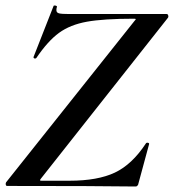

<svg xmlns="http://www.w3.org/2000/svg" viewBox="-20 -676 632 698"><path d="M6 0Q2 0 1 -4.5Q0 -9 2 -13L469 -600Q474 -605 473.5 -606.5Q473 -608 467 -608Q356 -608 295.5 -597Q235 -586 194.5 -556.5Q154 -527 112 -465L108 -463Q105 -463 103 -465Q101 -467 102 -469L175 -655Q176 -656 179 -656Q182 -656 185 -654.5Q188 -653 187 -651Q185 -646 185 -639Q185 -630 194.5 -627.5Q204 -625 232 -625H586Q590 -625 591.5 -620Q593 -615 591 -612L129 -27Q125 -22 125.5 -20.5Q126 -19 131 -19H233Q335 -19 397.5 -48.5Q460 -78 510 -154Q512 -158 517.5 -157Q523 -156 522 -152L483 -8Q483 -5 480 -1.5Q477 2 474 2Q332 0 6 0Z"/></svg>

Font: Cormorant Garamond
Style: Bold Italic
Weight: 700
Italic angle: -10°
Designer: Christian Thalmann (Catharsis Fonts)
Foundry: Catharsis Fonts
Version: Version 4.000